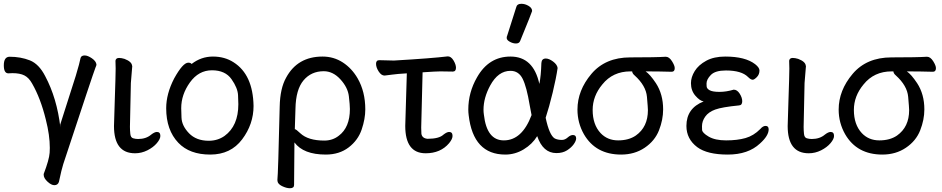

<svg xmlns="http://www.w3.org/2000/svg" viewBox="-47 -790 4960 1011"><path d="M239.3 185.1Q223.1 185.1 203.1 166.5Q183.1 147.9 183.1 130.9V126Q211.9 50.8 214.4 14.2L215.3 -11.2Q215.3 -78.1 194.3 -160.2Q167 -272 122.1 -350.1Q105 -380.9 81.5 -392.8Q58.1 -404.8 18.1 -404.8Q5.4 -404.8 -2.9 -403.8Q-26.9 -403.8 -26.9 -445.8Q-26.9 -491.2 3.9 -491.2Q62 -491.2 110.1 -472.2Q158.2 -453.1 190.9 -389.2Q252.9 -272.9 271 -119.1L270 -133.8L352.1 -391.1Q373 -460.9 377 -483.9Q380.4 -498 398.9 -498Q415 -498 437 -482.9Q459 -467.8 460.9 -450.2Q460.9 -444.8 456.1 -435.1Q444.3 -405.8 286.1 74.2Q277.3 101.1 263.2 168Q257.3 185.1 239.3 185.1Z M664.1 17.1Q553.2 17.1 553.2 -126L557.1 -253.9Q562 -397 562 -429.2L561 -470.2Q563 -484.9 580.1 -484.9Q592.3 -484.9 608.4 -480Q646 -465.8 648.4 -444.8L649.4 -441.9L642.1 -353L637.2 -122.1Q637.2 -104 639.2 -85Q641.1 -65.9 653.6 -62Q666 -58.1 680.2 -58.1Q722.2 -58.1 749 -81.1Q767.1 -95.2 779.3 -95.2Q797.4 -95.2 797.4 -74.2Q797.4 -58.1 778.8 -36.1Q760.3 -14.2 729.2 1.5Q698.2 17.1 664.1 17.1Z M1052.2 -48.8Q1099.1 -48.8 1135.3 -74.2Q1208 -127 1208 -241.2Q1208 -249 1206.5 -287.6Q1205.1 -326.2 1172.1 -373Q1139.2 -419.9 1069.1 -419.9Q999 -419.9 953.1 -356Q907.2 -292 907.2 -220.2Q907.2 -213.9 908.7 -170.9Q910.2 -127.9 948.2 -88.4Q986.3 -48.8 1052.2 -48.8ZM1060.1 23.9Q951.2 23.9 892.1 -38.1Q828.1 -105 828.1 -220.2Q828.1 -295.9 870.1 -377Q916 -460 944.3 -460Q957 -460 961.9 -453.1Q1012.2 -492.2 1074.2 -492.2Q1136.2 -492.2 1183.1 -461.9Q1285.2 -397 1288.1 -231.9Q1288.1 -136.2 1228 -56.2Q1168 23.9 1060.1 23.9Z M1660.6 -49.8Q1704.6 -49.8 1736.8 -75.2Q1795.4 -119.1 1795.4 -215.8Q1795.4 -236.8 1790 -283Q1784.7 -329.1 1745.6 -372.1Q1706.5 -415 1657.7 -415Q1591.8 -415 1551.3 -366.9Q1510.7 -318.8 1508.8 -217.8L1505.4 -109.9Q1511.7 -109.9 1534.7 -87.9Q1575.7 -49.8 1660.6 -49.8ZM1479.5 201.2Q1461.4 201.2 1437.5 189.7Q1413.6 178.2 1413.6 158.2Q1417.5 127 1425.8 -229Q1427.7 -324.2 1459.5 -380.9Q1519.5 -492.2 1651.4 -492.2Q1710.4 -492.2 1758.1 -461.2Q1805.7 -430.2 1836.4 -377Q1876.5 -307.1 1876.5 -213.9Q1876.5 -164.1 1857.4 -107.9Q1838.4 -51.8 1789.1 -13.9Q1739.7 23.9 1668.5 23.9Q1550.8 23.9 1503.4 -40L1501.5 184.1Q1501.5 201.2 1479.5 201.2Z M2194.3 17.1Q2086.9 17.1 2086.9 -127L2095.2 -403.8Q2043.9 -400.9 2017.1 -397Q1990.2 -393.1 1978 -392.1Q1960.9 -392.1 1947 -413.6Q1933.1 -435.1 1933.1 -454.1Q1933.1 -473.1 1950.2 -473.1L2027.3 -471.2Q2227.1 -482.9 2311 -493.2Q2328.1 -493.2 2341.1 -471.7Q2354 -450.2 2354 -433.1Q2354 -413.1 2336.9 -413.1L2272 -414.1Q2250 -414.1 2178.2 -409.2L2170.9 -118.2L2171.9 -85.9Q2175.3 -62 2204.1 -59.1Q2265.1 -59.1 2288.1 -81.1Q2306.2 -95.2 2317.9 -95.2Q2335.9 -95.2 2335.9 -74.2Q2335.9 -58.1 2317.9 -36.1Q2272.9 17.1 2194.3 17.1Z M2606 -50.8Q2702.1 -50.8 2752 -184.1L2742.2 -235.8Q2726.1 -333 2705.1 -375Q2684.1 -417 2641.1 -417Q2576.2 -417 2534.2 -339.8Q2499 -274.9 2499 -211.9Q2499 -199.2 2501 -186Q2516.1 -50.8 2606 -50.8ZM2613.8 23.9Q2444.8 23.9 2420.9 -183.1Q2418.9 -198.2 2418.9 -212.9Q2418.9 -303.2 2464.8 -382.8Q2526.9 -492.2 2641.1 -492.2Q2761.7 -492.2 2793 -348.1Q2801.8 -391.1 2803.7 -458Q2805.2 -481.9 2827.1 -481.9Q2843.8 -481.9 2865.2 -466.1Q2886.7 -450.2 2889.2 -432.1Q2881.8 -379.9 2863.3 -303Q2844.7 -226.1 2826.2 -169.9Q2845.7 -78.1 2874 -61Q2889.2 -53.2 2912.1 -53.2Q2927.7 -53.2 2942.4 -66.2Q2957 -79.1 2969.7 -79.1Q2986.8 -79.1 2986.8 -61Q2986.8 -48.8 2974.4 -31Q2961.9 -13.2 2939 1.5Q2916 16.1 2882.8 16.1Q2812 16.1 2781.7 -73.2Q2755.9 -30.8 2710.4 -3.4Q2665 23.9 2613.8 23.9ZM2669.9 -561Q2653.8 -561 2637.5 -570.1Q2621.1 -579.1 2621.1 -589.8Q2621.1 -598.1 2623 -600.1L2671.9 -753.9Q2675.8 -770 2698.7 -770Q2717.8 -770 2736.3 -759Q2754.9 -748 2754.9 -731.9Q2754.9 -728 2691.9 -574.2Q2687 -561 2669.9 -561Z M3300.8 -76.2Q3364.7 -121.1 3364.7 -210Q3364.7 -221.2 3359.6 -280Q3354.5 -338.9 3294.4 -393.1Q3282.7 -402.8 3281.7 -414.1H3272.5Q3179.7 -414.1 3124.5 -345.2Q3073.7 -284.2 3073.7 -210.9Q3073.7 -133.8 3115.7 -88.9Q3151.9 -50.8 3207.8 -50.8Q3263.7 -50.8 3300.8 -76.2ZM3223.6 23.9Q3089.8 23.9 3027.8 -83Q2993.7 -143.1 2993.7 -212.9Q2993.7 -314 3067.1 -400.9Q3140.6 -487.8 3271.5 -487.8Q3407.7 -487.8 3458.5 -491.2Q3476.6 -491.2 3491.2 -468Q3505.9 -444.8 3505.9 -431.2Q3505.9 -412.1 3489.7 -412.1Q3422.9 -414.1 3352.5 -414.1Q3375.5 -398.9 3406.7 -352.1Q3444.8 -293.9 3444.8 -213.9Q3444.8 -159.2 3422.9 -103.5Q3400.9 -47.9 3347.7 -12Q3294.4 23.9 3223.6 23.9Z M3785.2 23.9Q3677.2 23.9 3624.5 -15.1Q3567.4 -58.1 3567.4 -127Q3567.4 -220.2 3658.2 -255.9Q3638.2 -258.8 3614.7 -285.9Q3591.3 -313 3591.3 -352.1Q3591.3 -383.8 3611.3 -416Q3631.3 -448.2 3671.9 -470.2Q3712.4 -492.2 3771.5 -492.2Q3877.4 -492.2 3929.2 -452.1Q3952.1 -434.1 3952.1 -418.9Q3952.1 -397.9 3938.2 -384Q3924.3 -370.1 3916.5 -370.1Q3906.2 -370.1 3891.6 -384.8Q3857.4 -418.9 3775.4 -418.9Q3719.2 -418.9 3696.3 -395.5Q3673.3 -372.1 3673.3 -350.1Q3673.3 -348.1 3673.8 -335.7Q3674.3 -323.2 3689.9 -314.7Q3705.6 -306.2 3741.5 -306.2Q3777.3 -306.2 3816.4 -317.9Q3834.5 -317.9 3847.9 -296.9Q3861.3 -275.9 3861.3 -256.8Q3861.3 -235.8 3844.2 -234.9Q3754.4 -226.1 3719 -213.1Q3683.6 -200.2 3666.5 -176Q3649.4 -151.9 3649.4 -125Q3649.4 -122.1 3649.9 -106.4Q3650.4 -90.8 3684.3 -70.8Q3718.3 -50.8 3776.4 -50.8Q3835.4 -50.8 3878.4 -63Q3921.4 -75.2 3956.5 -110.8Q3970.2 -127 3984.4 -127Q4000.5 -127 4000.5 -108.9Q4000.5 -75.2 3954.6 -34.2Q3892.6 23.9 3785.2 23.9Z M4211.4 17.1Q4100.6 17.1 4100.6 -126L4104.5 -253.9Q4109.4 -397 4109.4 -429.2L4108.4 -470.2Q4110.4 -484.9 4127.4 -484.9Q4139.6 -484.9 4155.8 -480Q4193.4 -465.8 4195.8 -444.8L4196.8 -441.9L4189.5 -353L4184.6 -122.1Q4184.6 -104 4186.5 -85Q4188.5 -65.9 4200.9 -62Q4213.4 -58.1 4227.5 -58.1Q4269.5 -58.1 4296.4 -81.1Q4314.5 -95.2 4326.7 -95.2Q4344.7 -95.2 4344.7 -74.2Q4344.7 -58.1 4326.2 -36.1Q4307.6 -14.2 4276.6 1.5Q4245.6 17.1 4211.4 17.1Z M4676.3 -76.2Q4740.2 -121.1 4740.2 -210Q4740.2 -221.2 4735.1 -280Q4730 -338.9 4669.9 -393.1Q4658.2 -402.8 4657.2 -414.1H4647.9Q4555.2 -414.1 4500 -345.2Q4449.2 -284.2 4449.2 -210.9Q4449.2 -133.8 4491.2 -88.9Q4527.3 -50.8 4583.3 -50.8Q4639.2 -50.8 4676.3 -76.2ZM4599.1 23.9Q4465.3 23.9 4403.3 -83Q4369.1 -143.1 4369.1 -212.9Q4369.1 -314 4442.6 -400.9Q4516.1 -487.8 4647 -487.8Q4783.2 -487.8 4834 -491.2Q4852.1 -491.2 4866.7 -468Q4881.3 -444.8 4881.3 -431.2Q4881.3 -412.1 4865.2 -412.1Q4798.3 -414.1 4728 -414.1Q4751 -398.9 4782.2 -352.1Q4820.3 -293.9 4820.3 -213.9Q4820.3 -159.2 4798.3 -103.5Q4776.4 -47.9 4723.1 -12Q4669.9 23.9 4599.1 23.9Z"/></svg>

Font: LXGW WenKai GB Screen
Style: Regular
Weight: 400
Designer: LXGW / Fontworks Inc.
Foundry: LXGW / Fontworks Inc.
Version: Version 1.321;February 19, 2024;FontCreator 14.0.0.2901 64-b